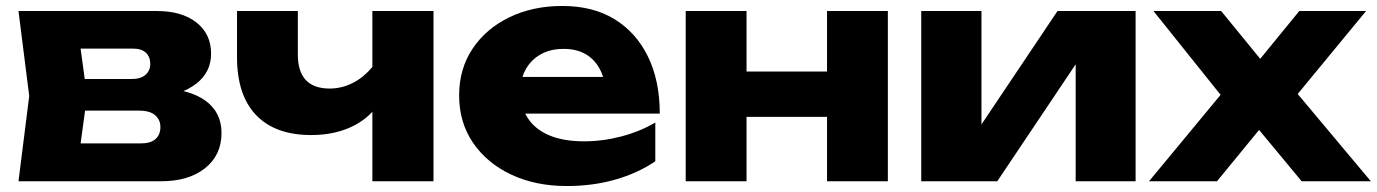

<svg xmlns="http://www.w3.org/2000/svg" viewBox="-20 -608 4618 644"><path d="M42 0 78 -286 42 -571H507Q590 -571 639 -532.5Q688 -494 688 -428Q688 -366 638.5 -327.5Q589 -289 502 -280L515 -313Q616 -309 669.5 -270Q723 -231 723 -162Q723 -88 668 -44Q613 0 520 0ZM239 -43 160 -127H452Q485 -127 501.5 -141.5Q518 -156 518 -182Q518 -206 500.5 -221.5Q483 -237 445 -237H200V-343H421Q452 -343 468 -357Q484 -371 484 -394Q484 -417 469.5 -431Q455 -445 425 -445H161L239 -528L272 -286Z M1024 -155Q903 -155 839 -222Q775 -289 775 -416V-571H979V-425Q979 -311 1086 -311Q1134 -311 1177 -337.5Q1220 -364 1251 -415L1261 -284Q1236 -224 1172.5 -189.5Q1109 -155 1024 -155ZM1229 0V-571H1434V0Z M1881 16Q1777 16 1695.5 -22Q1614 -60 1567 -128.5Q1520 -197 1520 -288Q1520 -377 1565 -444.5Q1610 -512 1688.5 -550Q1767 -588 1866 -588Q1969 -588 2041.5 -543.5Q2114 -499 2153.5 -418Q2193 -337 2193 -227H1685V-350H2078L2011 -307Q2007 -351 1989 -381.5Q1971 -412 1941.5 -428Q1912 -444 1871 -444Q1826 -444 1794 -426Q1762 -408 1744 -376.5Q1726 -345 1726 -303Q1726 -249 1750.5 -211.5Q1775 -174 1822.5 -154Q1870 -134 1939 -134Q2002 -134 2064.5 -150.5Q2127 -167 2178 -197V-67Q2119 -27 2043.5 -5.5Q1968 16 1881 16Z M2280 -571H2484V0H2280ZM2754 -571H2958V0H2754ZM2398 -368H2831V-216H2398Z M3070 0V-571H3272V-111L3228 -125L3527 -571H3789V0H3588V-473L3632 -458L3325 0Z M3834 0 4099 -320 4098 -260 3849 -571H4076L4237 -374H4177L4338 -571H4562L4304 -258L4294 -339L4578 0H4346L4171 -211H4235L4062 0Z"/></svg>

Font: Unbounded
Style: Bold
Weight: 700
Designer: Luke Prowse, Jean-Baptiste Morizot, Fátima Lázaro, Florian Runge
Foundry: NaN
Version: Version 1.700